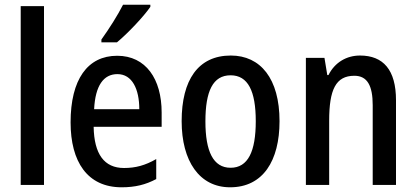

<svg xmlns="http://www.w3.org/2000/svg" viewBox="-20 -786 1769 816"><path d="M167 0V-760H68V0Z M619 -757V-766H503C480 -721 446 -667 411 -618V-606H477C522 -643 592 -717 619 -757ZM478 -549C352 -549 280 -448 280 -266C280 -99 351 10 497 10C554 10 599 -1 644 -25V-110C597 -83 556 -72 507 -72C423 -72 380 -131 378 -247H667V-308C667 -450 600 -549 478 -549ZM479 -471C542 -471 572 -407 572 -322H380C385 -422 420 -471 479 -471Z M1168 -271C1168 -452 1087 -550 961 -550C822 -550 752 -446 752 -271C752 -102 827 10 958 10C1098 10 1168 -103 1168 -271ZM853 -270C853 -399 885 -466 960 -466C1034 -466 1067 -399 1067 -271C1067 -142 1034 -73 960 -73C886 -73 853 -143 853 -270Z M1510 -550C1453 -550 1403 -521 1376 -467H1371L1359 -540H1280V0H1379V-273C1379 -405 1407 -464 1486 -464C1541 -464 1564 -422 1564 -339V0H1663V-360C1663 -489 1609 -550 1510 -550Z"/></svg>

Font: Noto Sans Khmer UI Condensed Medium
Style: Regular
Weight: 500
Width: 3
Designer: Danh Hong and the Monotype Design Team
Foundry: Monotype Imaging Inc.
Version: Version 2.002